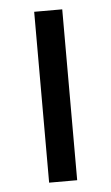

<svg xmlns="http://www.w3.org/2000/svg" viewBox="-45 -568 347 600"><g transform="rotate(-5 129.0 -268.0)"><path d="M173 0H85V-536H173Z"/></g></svg>

Font: Noto Sans Sharada
Style: Regular
Weight: 400
Designer: Monotype Design Team
Foundry: Monotype Imaging Inc.
Version: Version 2.006; ttfautohint (v1.8.4.7-5d5b)